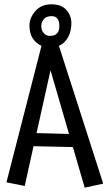

<svg xmlns="http://www.w3.org/2000/svg" viewBox="-20 -855 512 893"><path d="M254 -642 460 -1 374 18 319 -171 136 -175 95 10 10 -7 173 -642Q147 -653 132 -677Q117 -701 117 -736.5Q117 -772 144.5 -803.5Q172 -835 219 -835Q266 -835 289 -808.5Q312 -782 312 -746.5Q312 -711 297 -682.5Q282 -654 254 -642ZM150 -236 301 -232 215 -528ZM212 -688Q256 -688 256 -734Q256 -780 220 -780Q197 -780 184.5 -766.5Q172 -753 172 -734Q172 -715 183 -701.5Q194 -688 212 -688Z"/></svg>

Font: Fresca
Style: Regular
Weight: 400
Designer: Iván Moreno
Foundry: Fontstage
Version: Version 1.001